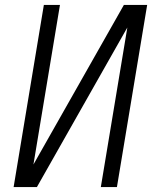

<svg xmlns="http://www.w3.org/2000/svg" viewBox="-20 -755 640 775"><path d="M35 0 157 -735H222L115 -91L480 -735H574L452 0H387L494 -644L129 0Z"/></svg>

Font: Iosevka SS04 Lt Ex Obl
Style: Regular
Weight: 300
Width: 7
Italic angle: -9°
Monospace: yes
Designer: Belleve Invis
Foundry: Belleve Invis
Version: Version 19.0.0; ttfautohint (v1.8.4)